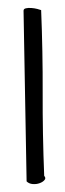

<svg xmlns="http://www.w3.org/2000/svg" viewBox="-20 -782 165 490"><path d="M40.1 -754.6Q40.1 -759.5 46.1 -760.8Q52.2 -762.2 59.9 -761.6Q67.7 -761.1 75.1 -759.2Q82.4 -757.3 85 -756.2Q89.3 -650.2 88.9 -545.2Q88.5 -440.2 92.8 -333.1Q98 -327.7 93.6 -322.6Q89.3 -317.4 81.1 -314.5Q72.9 -311.5 63.4 -312.3Q53.9 -313.1 47.9 -319.1Z"/></svg>

Font: Shadows Into Light Two
Style: Regular
Weight: 400
Designer: Kimberly Geswein
Foundry: Kimberly Geswein
Version: Version 1.003 2012